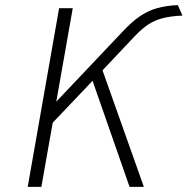

<svg xmlns="http://www.w3.org/2000/svg" viewBox="-20 -732 734 752"><path d="M88.5 0 211.5 -700H265L200.5 -334L461 -609Q496 -646.5 527.8 -668.2Q559.5 -690 595.2 -700Q631 -710 676.5 -712L694.5 -671Q649 -669 617.2 -660.8Q585.5 -652.5 560.2 -635.8Q535 -619 508 -590.5L381.5 -456.5L543.5 0H487.5L342.5 -415.5L186.5 -251.5L142 0Z"/></svg>

Font: Overpass ExtraLight
Style: Italic
Weight: 250
Italic angle: -10°
Designer: Delve Withrington, Dave Bailey, Thomas Jockin
Foundry: Delve Fonts LLC
Version: Version 4.000